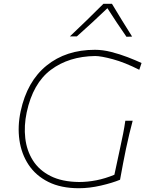

<svg xmlns="http://www.w3.org/2000/svg" viewBox="-20 -989 778 1018"><path d="M398.5 9Q303 9 236.2 -24.5Q169.5 -58 131.5 -115.5Q93.5 -173 83 -246.2Q72.5 -319.5 89.5 -399Q123.5 -557.5 226.8 -641.2Q330 -725 483.5 -725Q524.5 -725 569.8 -713.5Q615 -702 657 -685.8Q699 -669.5 730.5 -655L718.5 -619Q641.5 -658 578.5 -675Q515.5 -692 484.5 -692Q345 -690 249.8 -618.8Q154.5 -547.5 121.5 -393Q106.5 -322 114 -256.5Q121.5 -191 154.2 -138.8Q187 -86.5 247.8 -55.8Q308.5 -25 399.5 -24Q444 -24 491.2 -33.2Q538.5 -42.5 586.5 -62.5Q595 -102 602 -134.8Q609 -167.5 616 -200Q626 -246 632.8 -280Q639.5 -314 644.5 -349H683.5Q674 -314 666 -280Q658 -246 648 -200Q640 -162.5 632.8 -124Q625.5 -85.5 616.5 -36Q575.5 -19 514.8 -5Q454 9 398.5 9ZM650.5 -794Q624.5 -832 599.2 -869.2Q574 -906.5 549.5 -945.5Q509.5 -907 469.8 -870.5Q430 -834 387.5 -796H350.5Q396.5 -839.5 440.5 -882.2Q484.5 -925 528.5 -969H573.5Q598.5 -927 625.8 -882.8Q653 -838.5 680.5 -795Z"/></svg>

Font: Commissioner Flair Thin
Style: Italic
Weight: 100
Italic angle: -12°
Designer: Kostas Bartsokas
Foundry: Kostas Bartsokas
Version: Version 1.000; ttfautohint (v1.8.3)